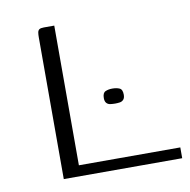

<svg xmlns="http://www.w3.org/2000/svg" viewBox="-60 -519 571 578"><g transform="rotate(-10 226.0 -230.0)"><path d="M142 -460V-33H452V0H90V-433Q90 -442 91 -448Q92 -454 96 -457Q100 -460 110 -460ZM251 -219Q251 -235 260 -239Q269 -243 281 -243Q294 -243 303 -239Q312 -235 312 -219Q312 -209 307.5 -204Q303 -199 296 -198Q289 -197 282 -197Q274 -197 267 -198Q260 -199 255.5 -204Q251 -209 251 -219Z"/></g></svg>

Font: Genos Light
Style: Regular
Weight: 300
Designer: Robert E. Leuschke
Foundry: Robert E. Leuschke
Version: Version 1.010